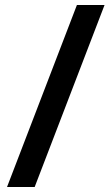

<svg xmlns="http://www.w3.org/2000/svg" viewBox="-20 -732 442 764"><path d="M8 12 286 -712H396L118 12Z"/></svg>

Font: AR One Sans
Style: Bold
Weight: 700
Designer: Niteesh Yadav
Foundry: Niteesh Yadav
Version: Version 1.001;gftools[0.9.33]